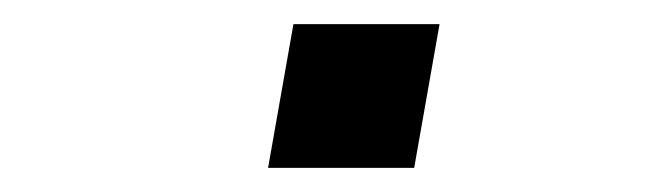

<svg xmlns="http://www.w3.org/2000/svg" viewBox="-20 -464 540 159"><path d="M323 -325H202L223 -444H344Z"/></svg>

Font: Inria Sans
Style: Bold Italic
Weight: 700
Italic angle: -10°
Designer: Black Foundry Team
Foundry: Black Foundry
Version: Version 1.2; ttfautohint (v1.8.3)